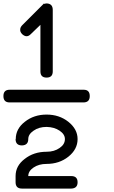

<svg xmlns="http://www.w3.org/2000/svg" viewBox="-20 -957 665 1121"><path d="M252 0C301.3 0 343.7 -14 379 -42C415 -70.7 433 -105 433 -145C433 -183.7 415 -217.3 379 -246C343.7 -274 301.3 -288 252 -288C202.7 -288 160.3 -274 125 -246C89.7 -218.7 72 -185 72 -145H71C71 -120.3 83.3 -108 108 -108C132.7 -108.7 145 -121 145 -145C145 -163.7 155.3 -180 176 -194C196.7 -208.7 222 -216 252 -216C282 -215.3 307.3 -208 328 -194C348.7 -180 359 -163.7 359 -145C359 -124.3 348.7 -107 328 -93C307.3 -78.3 282 -71 252 -71C202 -71 159.3 -57 124 -29C88.7 -2.3 71 31 71 71V93V107C71 131.7 83.3 144 108 144H396C420.7 143.3 433 131 433 107C433 83 420.7 71 396 71H145C145 51.7 155.3 35 176 21C196.7 7 222 0 252 0ZM288 -899C288 -923.7 276 -936.3 252 -937C248 -937 243.7 -936 239 -934C238.3 -935.3 237.7 -936.3 237 -937L109 -809C101.7 -801 98 -793 98 -785V-783C97.3 -775 101 -766.7 109 -758C127 -741.3 144 -741.3 160 -758C188 -784.7 206.7 -802.7 216 -812V-540C216 -516 228 -504 252 -504C276 -504 288 -516 288 -540V-886ZM36 -433C12 -433 0 -420.7 0 -396C0 -371.3 12 -359 36 -359H469C492.3 -359.7 504 -372 504 -396C504 -420.7 492.3 -433 469 -433Z"/></svg>

Font: Semi-Coder
Style: Regular
Weight: 400
Version: 0.1000